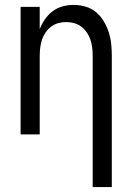

<svg xmlns="http://www.w3.org/2000/svg" viewBox="-20 -548 540 783"><path d="M358 215V-320Q358 -337 356 -353.5Q354 -370 349 -385.5Q344 -401 334.5 -415Q325 -429 312 -439Q299 -449 283 -453.5Q267 -458 250 -458Q233 -458 217 -453.5Q201 -449 188 -439Q175 -429 165.5 -415Q156 -401 151 -385.5Q146 -370 144 -353.5Q142 -337 142 -320V0H64V-520H142V-429Q150 -450 163 -469Q176 -488 194.5 -502Q213 -516 235.5 -522Q258 -528 280 -528Q305 -528 329 -521Q353 -514 371.5 -498.5Q390 -483 403 -461.5Q416 -440 423.5 -416.5Q431 -393 433.5 -368.5Q436 -344 436 -320V215Z"/></svg>

Font: Iosevka Term SS14
Style: Regular
Weight: 400
Monospace: yes
Designer: Belleve Invis
Foundry: Belleve Invis
Version: Version 24.1.1; ttfautohint (v1.8.4)